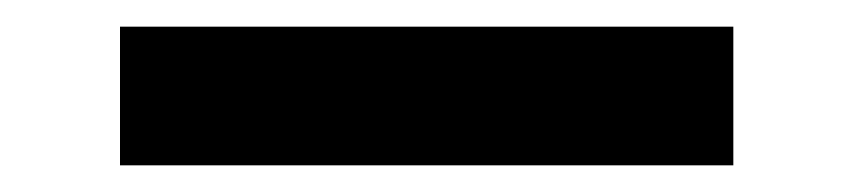

<svg xmlns="http://www.w3.org/2000/svg" viewBox="-20 -402 640 144"><path d="M70 -278V-382H530V-278Z"/></svg>

Font: Source Code Pro
Style: Bold
Weight: 700
Monospace: yes
Designer: Paul D. Hunt, Teo Tuominen
Foundry: Adobe Systems Incorporated
Version: Version 2.030;PS 1.000;hotconv 16.6.51;makeotf.lib2.5.65220